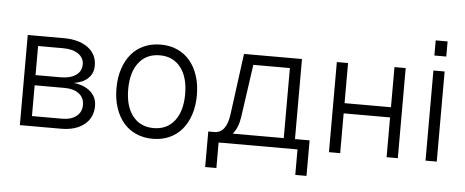

<svg xmlns="http://www.w3.org/2000/svg" viewBox="-54 -841 2723 1125"><g transform="rotate(5 1307.5 -278.5)"><path d="M82 0V-530H295Q384 -530 436.5 -491Q489 -452 489 -386Q489 -340 459 -311Q429 -282 376 -274Q439 -266 475 -233.5Q511 -201 511 -150Q511 -81 460.5 -40.5Q410 0 324 0ZM148 -59H324Q378 -59 409 -83.5Q440 -108 440 -150Q440 -192 409 -216Q378 -240 324 -240H148ZM148 -300H295Q352 -300 385 -323Q418 -346 418 -386Q418 -425 385 -448Q352 -471 295 -471H148Z M864 12Q810 12 766 -7.5Q722 -27 691.5 -63Q661 -99 644 -150.5Q627 -202 627 -265Q627 -328 644 -379.5Q661 -431 691.5 -467Q722 -503 766 -522.5Q810 -542 864 -542Q918 -542 961.5 -522.5Q1005 -503 1035.5 -467Q1066 -431 1083 -379.5Q1100 -328 1100 -265Q1100 -202 1083 -150.5Q1066 -99 1035.5 -63Q1005 -27 961.5 -7.5Q918 12 864 12ZM864 -51Q942 -51 986.5 -108Q1031 -165 1031 -265Q1031 -365 986.5 -422Q942 -479 864 -479Q785 -479 740.5 -422Q696 -365 696 -265Q696 -165 740.5 -108Q785 -51 864 -51Z M1185 150V-59H1220Q1291 -59 1306 -170L1354 -530H1695V-59H1781V150H1715V0H1251V150ZM1370 -162Q1361 -97 1329 -59H1629V-471H1414Z M1900 0V-530H1966V-294H2239V-530H2305V0H2239V-234H1966V0Z M2468 0V-530H2534V0ZM2466 -618V-707H2536V-618Z"/></g></svg>

Font: Geist Light
Style: Regular
Weight: 400
Designer: Basement.studio, Andrés Briganti, Mateo Zaragoza
Foundry: Basement.studio, Vercel, Andrés Briganti, Guido Ferreyra, Mateo Zaragoza
Version: Version 1.401